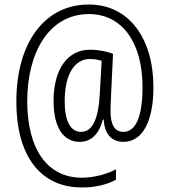

<svg xmlns="http://www.w3.org/2000/svg" viewBox="-20 -736 745 846"><path d="M656 -352C656 -567 548 -716 372 -716C180 -717 52 -552 52 -288C52 -53 155 90 341 90C400 90 450 78 491 56V10C452 31 395 47 341 47C182 47 100 -88 100 -290C100 -505 196 -674 372 -674C517 -674 608 -550 608 -353C608 -222 578 -155 524 -155C487 -155 467 -184 467 -245C467 -261 468 -288 469 -309L478 -499C452 -509 414 -517 377 -517C279 -517 216 -433 216 -291C216 -175 259 -111 331 -111C379 -111 415 -141 433 -209H437C440 -149 469 -111 524 -111C610 -111 656 -205 656 -352ZM265 -290C265 -406 307 -476 376 -476C395 -476 413 -473 428 -468L420 -327C414 -207 386 -155 337 -155C291 -155 265 -202 265 -290Z"/></svg>

Font: Noto Sans Gujarati Condensed Light
Style: Regular
Weight: 300
Width: 3
Designer: Jelle Bosma - Monotype Design Team, Universal Thirst
Foundry: Monotype Imaging Inc.
Version: Version 2.106